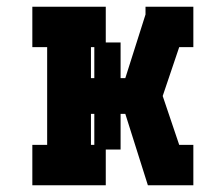

<svg xmlns="http://www.w3.org/2000/svg" viewBox="-20 -550 640 570"><path d="M76 0V-120H120V-410H76V-530H294V-424H338V-318H352L412 -507V-530H554V-410H512L463 -265L512 -120H554V0H419L352 -212H338V-106H294V0ZM250 -318H260V-410H250ZM250 -120H260V-212H250Z"/></svg>

Font: Iosevka Slab Heavy Extended
Style: Regular
Weight: 900
Width: 7
Monospace: yes
Designer: Belleve Invis
Foundry: Belleve Invis
Version: Version 11.1.0; ttfautohint (v1.8.3)